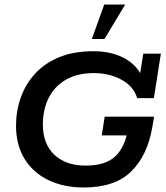

<svg xmlns="http://www.w3.org/2000/svg" viewBox="-20 -821 736 851"><path d="M351 10Q262 10 194 -23Q126 -56 88.5 -117.5Q51 -179 51 -264Q51 -329 72 -388.5Q93 -448 135.5 -494.5Q178 -541 242.5 -567.5Q307 -594 394 -594Q483 -594 544 -555.5Q605 -517 621 -447L596 -463L615 -583H693L662 -386H588Q572 -439 518 -468Q464 -497 396 -497Q323 -497 272.5 -468Q222 -439 196 -387.5Q170 -336 170 -269Q170 -183 221 -135Q272 -87 360 -87Q448 -87 491.5 -128.5Q535 -170 547 -250L587 -221H431L444 -304H663L655 -257Q634 -133 562 -61.5Q490 10 351 10ZM387 -648 442 -801H535L443 -648Z"/></svg>

Font: Rokkitt SemiBold
Style: Italic
Weight: 600
Italic angle: -9°
Designer: Vernon Adams
Foundry: Vernon Adams
Version: Version 3.103